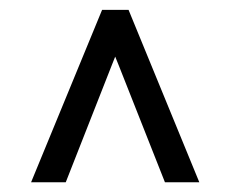

<svg xmlns="http://www.w3.org/2000/svg" viewBox="-20 -746 471 391"><path d="M207.6 -613.1 214.6 -630.7 221.7 -613.1 315.9 -374.8H385.9L241.8 -725.9H187.9L43.3 -374.8H113.9Z"/></svg>

Font: Vazir FD Light
Style: Regular
Weight: 300
Foundry: DejaVu fonts team - Redesigned by Saber Rastikerdar
Version: Version 21.10;October 20, 2019;FontCreator 12.0.0.2547 64-bi